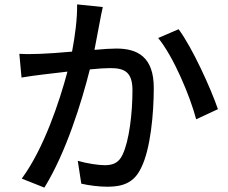

<svg xmlns="http://www.w3.org/2000/svg" viewBox="-20 -816 1040 874"><path d="M793 -683 700 -643C770 -558 845 -379 873 -273L972 -319C940 -413 855 -600 793 -683ZM68 -571 78 -463C106 -468 152 -474 177 -477L287 -490C251 -354 179 -138 79 -3L182 38C281 -122 352 -353 389 -500C427 -504 460 -506 481 -506C544 -506 583 -491 583 -405C583 -301 568 -174 538 -112C520 -73 492 -64 456 -64C429 -64 374 -72 334 -84L350 20C383 28 431 34 469 34C539 34 591 16 623 -53C665 -137 680 -298 680 -416C680 -556 607 -595 510 -595C487 -595 451 -593 410 -589L434 -715C438 -737 443 -763 448 -784L331 -796C332 -731 322 -655 308 -581C251 -576 197 -572 165 -571C131 -570 102 -569 68 -571Z"/></svg>

Font: Noto Sans JP Medium
Style: Regular
Weight: 500
Designer: Ryoko NISHIZUKA 西塚涼子 (kana, bopomofo & ideographs); Paul D. Hunt (Latin, Greek & Cyrillic); Sandoll Communications 산돌커뮤니
Foundry: Adobe
Version: Version 2.004;hotconv 1.0.118;makeotfexe 2.5.65603